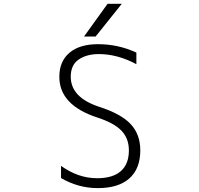

<svg xmlns="http://www.w3.org/2000/svg" viewBox="-20 -972 1040 1003"><path d="M616.2 -952.1 479.5 -781.2H418.9L542 -952.1ZM487.3 -41Q569.3 -41 611.3 -78.1Q653.3 -115.2 653.3 -186.5Q653.3 -248 615.2 -288.6Q577.1 -329.1 490.2 -357.4Q289.1 -422.9 290 -571.3Q290 -651.4 342.8 -696.3Q395.5 -741.2 492.2 -741.2Q597.7 -741.2 692.4 -697.3V-636.7Q593.8 -689.5 496.1 -689.5Q432.6 -689.5 391.1 -661.1Q349.6 -632.8 349.6 -571.3Q349.6 -462.9 498 -414.1Q613.3 -377 663.1 -323.2Q712.9 -269.5 712.9 -186.5Q712.9 -90.8 655.8 -40Q598.6 10.7 491.2 10.7Q388.7 10.7 298.8 -42V-105.5Q388.7 -41 487.3 -41Z"/></svg>

Font: GenEi Gothic M Light
Style: Regular
Weight: 300
Designer: o_tamon (Modified); [Source Han Sans]
Ryoko NISHIZUKA  (kana & ideographs); Paul D. Hunt (Latin, Greek & Cyrillic); Wenl
Version: Version 1.1a;Original Version 1.004